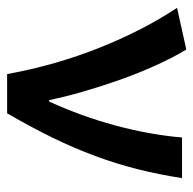

<svg xmlns="http://www.w3.org/2000/svg" viewBox="-22 -521 543 539"><g transform="rotate(90 249.5 -251.5)"><path d="M188 0Q163 -137 113.5 -260.5Q64 -384 2 -477L119 -503Q141 -467 163 -418.5Q185 -370 203.5 -318Q222 -266 237 -214Q252 -162 261 -118H265Q306 -207 332 -303Q358 -399 366 -491H480Q470 -426 455 -366.5Q440 -307 418 -247.5Q396 -188 366.5 -127.5Q337 -67 298 0Z"/></g></svg>

Font: Processing Sans Pro Semibold
Style: Regular
Weight: 600
Designer: Paul D. Hunt
Foundry: Adobe Systems Incorporated
Version: Version 2.020;PS 2.000;hotconv 1.0.86;makeotf.lib2.5.63406